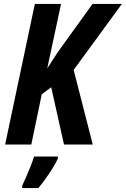

<svg xmlns="http://www.w3.org/2000/svg" viewBox="-20 -734 639 975"><path d="M6 0 157 -714H290L220 -387L274 -470L450 -714H599L354 -379L451 0H305L240 -291L192 -255L139 0ZM93 208Q102 189 113.5 163Q125 137 135.5 110Q146 83 153 61H274V71Q258 105 229.5 147.5Q201 190 175 221H93Z"/></svg>

Font: Noto Sans Condensed
Style: Bold Italic
Weight: 700
Width: 3
Italic angle: -12°
Designer: Monotype Design Team
Foundry: Monotype Imaging Inc.
Version: Version 2.013; ttfautohint (v1.8.4.7-5d5b)